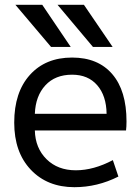

<svg xmlns="http://www.w3.org/2000/svg" viewBox="-20 -778 592 810"><path d="M127 -227.5Q128.9 -153.3 176.3 -106.4Q223.6 -59.6 299.8 -59.6Q375 -59.6 456.1 -102.5L479.5 -33.2Q390.6 11.7 293.9 11.7Q179.7 11.7 109.9 -62Q40 -135.7 40 -260.7Q40 -388.7 106 -461.9Q171.9 -535.2 284.2 -535.2Q393.6 -535.2 453.6 -465.3Q513.7 -395.5 513.7 -265.6Q513.7 -243.2 511.7 -227.5ZM127 -297.9H429.7Q428.7 -374 390.1 -418.5Q351.6 -462.9 284.2 -462.9Q212.9 -462.9 171.4 -418Q129.9 -373 127 -297.9ZM372.1 -580.1 222.7 -757.8H334L455.1 -580.1ZM195.3 -580.1 44.9 -757.8H158.2L278.3 -580.1Z"/></svg>

Font: Gen Shin Gothic Regular
Style: Regular
Weight: 400
Designer: [Source Han Sans]
Ryoko NISHIZUKA  (kana & ideographs); Paul D. Hunt (Latin, Greek & Cyrillic); Wenlong ZHANG  (bopomofo
Version: Version 1.002.20150607